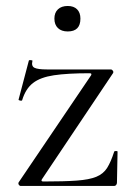

<svg xmlns="http://www.w3.org/2000/svg" viewBox="-20 -616 445 636"><path d="M41.8 -12 281.6 -366.4Q285.6 -373.4 276.6 -373.4Q203.6 -373.4 158.7 -366.7Q113.8 -360 89.3 -341Q64.8 -322 53.4 -284.2Q52.4 -281.4 46.5 -282.8Q40.6 -284.2 41.6 -286.4L75.6 -415.4Q76.6 -417.4 82.6 -416.8Q88.6 -416.2 87.4 -414Q83.2 -396.8 94.4 -391.4Q105.6 -386 135 -386Q170.8 -386 223.2 -386Q275.6 -386 346.6 -386Q350.8 -386 353.7 -382Q356.6 -378 354.6 -374L118.6 -21.8Q114.8 -14.8 123.6 -14.8Q192.6 -14.8 234.1 -17.8Q275.6 -20.8 299 -30.4Q322.4 -40 334.9 -59.9Q347.4 -79.8 358.2 -113.6Q359.2 -115.8 364.3 -115.8Q369.4 -115.8 369.4 -113.6L367.4 -11Q367.4 -7 364.9 -3.5Q362.4 0 358.2 0Q310.8 0 258.1 0Q205.4 0 152 0Q98.6 0 48.8 0Q44.8 0 42.3 -4Q39.8 -8 41.8 -12ZM204.4 -511.8Q183.6 -511.8 171.9 -523Q160.2 -534.2 160.2 -554.4Q160.2 -574 171.9 -585.1Q183.6 -596.2 204.4 -596.2Q224.4 -596.2 235.4 -585.1Q246.4 -574 246.4 -554.4Q246.4 -511.8 204.4 -511.8Z"/></svg>

Font: Cormorant Infant Light
Style: Regular
Weight: 300
Designer: Christian Thalmann (Catharsis Fonts)
Foundry: Catharsis Fonts
Version: Version 4.001